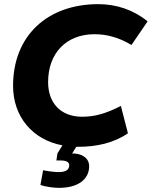

<svg xmlns="http://www.w3.org/2000/svg" viewBox="-20 -698 732 926"><path d="M265 208C356 208 410 167 410 104C410 65 377 42 328 42L348 10H358C445 10 528 -8 597 -55L563 -187C490 -150 437 -135 376 -135C272 -135 212 -202 212 -302C212 -442 300 -533 436 -533C496 -533 554 -517 614 -481L692 -595C623 -651 541 -678 454 -678C210 -678 43 -527 43 -284C43 -135 137 -24 281 3L257 42L252 76H273C300 76 314 84 314 99C314 121 297 132 263 132C244 132 211 128 188 123L175 194C206 205 246 208 265 208Z"/></svg>

Font: Celebes ExtraBold
Style: Italic
Weight: 800
Italic angle: -10°
Designer: Anugrah Pasau
Foundry: Lafontype
Version: Version 1.000